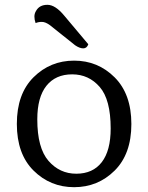

<svg xmlns="http://www.w3.org/2000/svg" viewBox="-20 -769 614 798"><path d="M135 -273Q135 -154 181.5 -100.5Q228 -47 297 -47Q366 -47 403 -95Q440 -143 440 -235Q440 -355 394.5 -407.5Q349 -460 280 -460Q211 -460 173 -412.5Q135 -365 135 -273ZM119.5 -448Q189 -517 288 -517Q387 -517 456.5 -447.5Q526 -378 526 -253.5Q526 -129 456.5 -60Q387 9 288 9Q189 9 119.5 -60Q50 -129 50 -254Q50 -379 119.5 -448ZM347 -585Q341 -568 326 -568Q311 -568 292 -581L188 -664Q169 -678 154 -678Q139 -678 128 -673Q123 -687 123 -700Q123 -713 130 -724Q144 -749 177 -749Q210 -749 247 -704Z"/></svg>

Font: Laila
Style: Regular
Weight: 400
Designer: Hitesh Malaviya
Foundry: Indian Type Foundry
Version: Version 1.302;PS 1.0;hotconv 1.0.78;makeotf.lib2.5.61930; tt